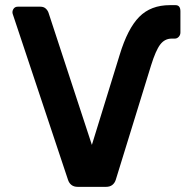

<svg xmlns="http://www.w3.org/2000/svg" viewBox="-20 -726 721 746"><path d="M282 0Q267 0 257.5 -7.5Q248 -15 244 -28L30 -670Q26 -680 31.5 -690Q37 -700 49 -700H137Q150 -700 158 -692.5Q166 -685 169 -675L337 -163L445 -513Q476 -615 521 -660.5Q566 -706 640 -706H662Q681 -706 681 -682V-600Q681 -590 674.5 -583Q668 -576 659 -576H647Q620 -576 602.5 -553Q585 -530 567 -472L430 -28Q426 -15 416.5 -7.5Q407 0 392 0Z"/></svg>

Font: Rubik Medium
Style: Regular
Weight: 500
Designer: Hubert and Fischer
Foundry: Hubert and Fischer
Version: Version 2.300; ttfautohint (v1.8.4.7-5d5b);gftools[0.9.30]